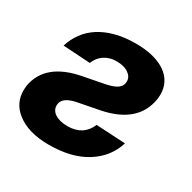

<svg xmlns="http://www.w3.org/2000/svg" viewBox="-132 -684 825 824"><g transform="rotate(30 280.0 -271.5)"><path d="M208.5 10.7Q104.8 10.7 46.9 -36.2Q-1.8 -75.3 -1.8 -137.4Q-1.8 -143.5 -1.2 -149.7Q-0.7 -155.9 0 -162.3Q22 -284.8 186.4 -316.1L288.7 -335.9Q326 -343.4 343.4 -355.3Q360.8 -367.2 362.6 -384.6L363.3 -392.4Q363.3 -415.1 341.6 -430Q320 -445.3 283 -445.3Q263.5 -445.3 247.9 -440.3Q232.2 -435.4 220 -426.7Q207.7 -418 199.2 -406.2Q190.7 -394.5 185.7 -381.4L51.1 -389.9Q62.1 -426.1 84 -456.1Q105.8 -486.2 138.8 -507.6Q171.9 -529.1 216.3 -540.8Q260.7 -552.6 316.1 -552.6Q365.1 -552.6 402.3 -542.8Q439.6 -533 465 -515.1Q490.4 -497.2 503.4 -471.9Q516.3 -446.7 516.3 -415.8Q516.3 -403.1 514.2 -389.9Q492.5 -261 326.3 -228L229 -209.2Q159.4 -197.1 154.1 -160.5L153.4 -152.3Q153.4 -140.6 158.9 -130.9Q164.4 -121.1 175.4 -113.8Q186.4 -106.5 202.2 -102.5Q218 -98.4 239 -98.4Q316.4 -99.1 344.1 -165.8L489 -158Q465.2 -79.9 392.4 -34.4Q320.3 10.7 208.5 10.7Z"/></g></svg>

Font: Linik Sans
Style: Bold Italic
Weight: 700
Italic angle: 9°
Designer: Fonts by Rasmus Andersson / Changes by Cristiano Sobral with parts from Marc Monis
Foundry: rsms
Version: Version 3.020; ttfautohint (v1.6)